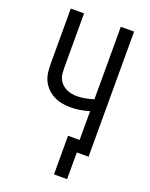

<svg xmlns="http://www.w3.org/2000/svg" viewBox="-163 -819 826 1060"><g transform="rotate(20 250.0 -289.0)"><path d="M290 157V-70H358V-239Q331 -231 303 -226.5Q275 -222 247 -222Q221 -222 196 -227Q171 -232 148 -244Q125 -256 107 -275Q89 -294 79 -317Q69 -340 66.5 -366Q64 -392 64 -417V-735H142V-417Q142 -401 143.5 -384Q145 -367 151.5 -352Q158 -337 170 -325Q182 -313 197 -305.5Q212 -298 228 -295Q244 -292 261 -292Q286 -292 310.5 -297Q335 -302 358 -309V-735H436V0H367V157Z"/></g></svg>

Font: Iosevka Fuck
Style: Regular
Weight: 400
Monospace: yes
Designer: Belleve Invis
Foundry: Belleve Invis
Version: Version 28.0.7; ttfautohint (v1.8.3)